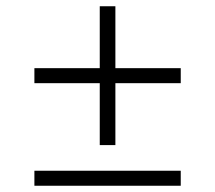

<svg xmlns="http://www.w3.org/2000/svg" viewBox="-20 -647 688 614"><path d="M299 -183V-381H90V-429H299V-627H349V-429H558V-381H349V-183ZM90 -53V-101H558V-53Z"/></svg>

Font: Geologica Thin Roman Thin
Style: Regular
Weight: 250
Version: Version 1.010;gftools[0.9.28]